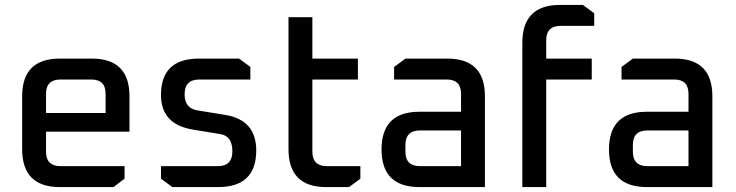

<svg xmlns="http://www.w3.org/2000/svg" viewBox="-20 -760 2988 780"><path d="M70 -154V-369Q70 -522 223 -522H353Q506 -522 506 -369V-225H167V-144Q167 -85 226 -85H486V-34L441 0H223Q70 0 70 -154ZM167 -301H409V-379Q409 -437 351 -437H226Q167 -437 167 -379Z M634 -34V-85H865Q924 -85 924 -145Q924 -207 876 -215L761 -234Q634 -256 634 -374Q634 -522 788 -522H951L997 -488V-437H790Q730 -437 730 -377Q730 -321 780 -312L896 -293Q1021 -272 1021 -149Q1021 0 866 0H680Z M1152 -154V-690H1249V-522H1434V-437H1249V-144Q1249 -85 1308 -85H1444V-34L1398 0H1305Q1152 0 1152 -154Z M1684 0Q1530 0 1530 -153Q1530 -306 1684 -306H1853V-379Q1853 -437 1795 -437H1581V-488L1627 -522H1797Q1950 -522 1950 -369V0ZM1627 -144Q1627 -85 1686 -85H1853V-230H1686Q1627 -230 1627 -171Z M2102 0V-586Q2102 -740 2255 -740H2348L2394 -706V-655H2258Q2199 -655 2199 -596V-522H2384V-437H2199V0Z M2608 0Q2454 0 2454 -153Q2454 -306 2608 -306H2777V-379Q2777 -437 2719 -437H2505V-488L2551 -522H2721Q2874 -522 2874 -369V0ZM2551 -144Q2551 -85 2610 -85H2777V-230H2610Q2551 -230 2551 -171Z"/></svg>

Font: Oxanium ExtraLight Medium
Style: Regular
Weight: 500
Version: Version 2.000